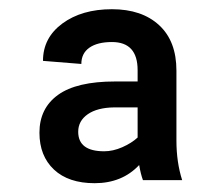

<svg xmlns="http://www.w3.org/2000/svg" viewBox="-20 -741 484 423"><path d="M294.9 -344.2Q290 -357.4 286.6 -377.4Q249 -337.4 188.5 -337.4Q130.9 -337.4 98.9 -367.4Q66.9 -397.5 66.9 -448.7Q66.9 -502.4 107.9 -532Q148.9 -561.5 233.4 -561.5H283.2V-586.4Q283.2 -648.4 226.6 -648.4Q194.8 -648.4 177 -636Q159.2 -623.5 159.2 -600.1L74.7 -606.9Q74.7 -657.7 117.4 -689.2Q160.2 -720.7 226.6 -720.7Q292.5 -720.7 330.6 -685.5Q368.7 -650.4 368.7 -585.4V-431.2Q368.7 -383.8 381.3 -344.2ZM209.5 -407.7Q229 -407.7 249.5 -416.7Q270 -425.8 283.2 -438V-504.4H231.4Q194.3 -503.9 173.3 -489.3Q152.3 -474.6 152.3 -450.7Q152.3 -407.7 209.5 -407.7Z"/></svg>

Font: Shabnam FD
Style: Bold-FD
Weight: 700
Foundry: DejaVu fonts team - Redesigned by Saber Rastikerdar - Based on Vazir font
Version: Version 5.0.1